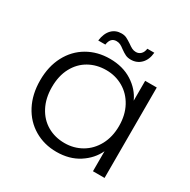

<svg xmlns="http://www.w3.org/2000/svg" viewBox="-159 -848 993 1004"><g transform="rotate(30 337.5 -345.5)"><path d="M309 -554Q387 -554 443.5 -518Q500 -482 525 -426V-546H595V0H525V-121Q499 -65 442.5 -28.5Q386 8 308 8Q234 8 174.5 -27Q115 -62 81.5 -126Q48 -190 48 -274Q48 -358 81.5 -421.5Q115 -485 174.5 -519.5Q234 -554 309 -554ZM322 -493Q264 -493 218 -467Q172 -441 145.5 -391.5Q119 -342 119 -274Q119 -207 145.5 -156.5Q172 -106 218 -79.5Q264 -53 322 -53Q378 -53 424.5 -80Q471 -107 498 -157Q525 -207 525 -273Q525 -339 498 -389Q471 -439 424.5 -466Q378 -493 322 -493ZM207 -606Q213 -651 236 -675Q259 -699 295 -699Q313 -699 326 -692.5Q339 -686 357 -674Q372 -663 383 -657.5Q394 -652 407 -652Q424 -652 436 -663.5Q448 -675 451 -697H493Q489 -653 464.5 -628.5Q440 -604 404 -604Q385 -604 371.5 -610.5Q358 -617 340 -630Q326 -641 315.5 -646Q305 -651 292 -651Q256 -651 250 -606Z"/></g></svg>

Font: Poppins-Tabular Light
Style: Regular
Weight: 300
Designer: Ninad Kale (Devanagari), Jonny Pinhorn (Latin)
Foundry: Indian Type Foundry
Version: Version 4.004